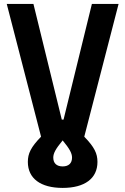

<svg xmlns="http://www.w3.org/2000/svg" viewBox="-20 -713 626 959"><path d="M293 225.6C402.8 225.6 466.8 178.7 466.8 95.7C466.8 53.7 451.7 22 400.9 -30.3L572.3 -693.4H439L297.4 -115.7H288.6L147 -693.4H13.7L185.1 -30.3C134.3 22 119.1 53.7 119.1 95.7C119.1 178.7 183.1 225.6 293 225.6ZM246.1 74.2C246.1 52.7 257.8 30.8 293 -11.7C328.1 30.8 339.8 52.7 339.8 74.2C339.8 102.1 323.2 118.2 293 118.2C262.7 118.2 246.1 102.1 246.1 74.2Z"/></svg>

Font: CaskaydiaCove Nerd Font
Style: Bold
Weight: 700
Designer: Aaron Bell
Foundry: Saja Typeworks
Version: Version 2111.1;Nerd Fonts 2.3.0